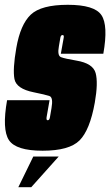

<svg xmlns="http://www.w3.org/2000/svg" viewBox="-35 -623 459 800"><path d="M142.5 5Q31.5 5 2.2 -39.2Q-27 -83.5 -5.5 -205.5H171.5Q161 -146 159 -134Q157.5 -125.5 161 -123Q162 -122 164 -122Q171 -122 173 -134Q175 -146 179.5 -172Q187.5 -217 171.2 -222.8Q155 -228.5 105.5 -238.5Q33 -253 25.2 -293.8Q17.5 -334.5 33 -423.5Q50 -521 93.2 -562Q136.5 -603 247.5 -603Q358.5 -603 387.5 -560.2Q416.5 -517.5 395.5 -399H218.5Q228.5 -455 230.5 -466Q232 -473.5 229 -476Q227.5 -477 225.5 -477Q218.5 -477 216.5 -466Q214.5 -455 210.5 -431Q203 -391 219.2 -384.8Q235.5 -378.5 283.5 -370.5Q352.5 -359 363.5 -318.5Q374.5 -278 360 -195.5Q339.5 -81 296.5 -38Q253.5 5 142.5 5ZM41.4 156.9 103.7 29.2H209.6L95.3 156.9Z"/></svg>

Font: Anybody UltraCondensed Black
Style: Italic
Weight: 900
Width: 1
Italic angle: -10°
Designer: Tyler Finck
Foundry: Etcetera Type Company
Version: Version 1.010; ttfautohint (v1.8.3) -l 8 -r 50 -G 200 -x 14 